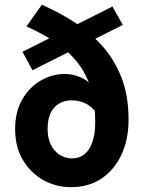

<svg xmlns="http://www.w3.org/2000/svg" viewBox="-20 -760 598 792"><path d="M272.7 12Q210.9 12 158.5 -17.3Q106.1 -46.6 74.2 -100.4Q42.4 -154.2 42.4 -227.8Q42.4 -299.5 72 -350.3Q101.6 -401 148.6 -428Q195.6 -454.9 248.4 -454.9Q286.6 -454.9 322.4 -436.3Q358.2 -417.7 376.3 -372.3L377.9 -294.6Q354.9 -324.1 329.1 -335.1Q303.3 -346.1 274.7 -346.1Q246.5 -346.1 224 -333Q201.5 -319.9 188.9 -294Q176.4 -268 176.4 -227.8Q176.4 -188.8 190.4 -161.7Q204.4 -134.5 227.4 -120.6Q250.4 -106.6 277.4 -106.6Q306 -106.6 327.3 -122.9Q348.6 -139.2 360.7 -172.9Q372.8 -206.6 372.8 -258.2Q372.8 -335.1 354.9 -394.2Q337.1 -453.4 301.6 -499.7Q266 -546 213.2 -582.7Q160.3 -619.4 89.2 -651L152.6 -740.5Q220 -710.9 283.9 -670.4Q347.7 -629.9 398.9 -573.9Q450.1 -517.9 480.2 -442.4Q510.3 -366.9 510.3 -266.5Q510.3 -185.9 481.5 -123.1Q452.6 -60.2 399.6 -24.1Q346.6 12 272.7 12ZM113.9 -470.4 72.8 -546.4 443.8 -733.1 486.7 -657.1Z"/></svg>

Font: SourceSans3VF
Style: Regular
Weight: 200
Designer: Paul D. Hunt
Foundry: Adobe
Version: Version 3.052;hotconv 1.1.0;makeotfexe 2.6.0